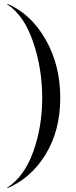

<svg xmlns="http://www.w3.org/2000/svg" viewBox="-20 -820 402 1010"><path d="M18 -797 19 -800Q143 -747 220 -612Q297 -477 297 -305Q297 -135 221 -9.5Q145 116 19 170L18 167Q107 110 154.5 -21Q202 -152 202 -305Q202 -460 154 -600Q106 -740 18 -797Z"/></svg>

Font: Bodoni* 72
Style: Regular
Weight: 400
Version: Version 1.003